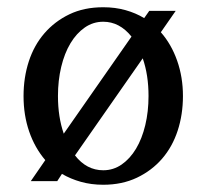

<svg xmlns="http://www.w3.org/2000/svg" viewBox="-20 -500 570 530"><path d="M65 0 105 -58Q76 -92 60.5 -137Q45 -182 45 -235Q45 -286 59.5 -330.5Q74 -375 102.5 -408Q131 -441 171.5 -460.5Q212 -480 265 -480Q298 -480 326.5 -472Q355 -464 378 -450L392 -470H465L424 -411Q453 -378 469 -332.5Q485 -287 485 -235Q485 -184 470.5 -139.5Q456 -95 427.5 -62Q399 -29 358 -9.5Q317 10 265 10Q232 10 203.5 2Q175 -6 151 -20L138 0ZM390 -235Q390 -264 386 -290Q382 -316 374 -339L187 -71Q219 -30 265 -30Q293 -30 316 -46Q339 -62 355.5 -89.5Q372 -117 381 -154.5Q390 -192 390 -235ZM140 -235Q140 -206 144 -180Q148 -154 156 -131L343 -399Q310 -440 265 -440Q237 -440 214 -424Q191 -408 174.5 -380.5Q158 -353 149 -315.5Q140 -278 140 -235Z"/></svg>

Font: Philosopher
Style: Regular
Weight: 400
Designer: Jovanny Lemonad
Foundry: Jovanny Lemonad
Version: Version 1.000